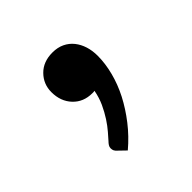

<svg xmlns="http://www.w3.org/2000/svg" viewBox="-85 -189 397 397"><g transform="rotate(-45 113.5 9.0)"><path d="M65 121Q61 117.5 59.5 114.5Q58 111.5 58 107Q58 103.5 60.2 100Q62.5 96.5 65.5 93.5Q70.5 88 78.2 79Q86 70 94 57.8Q102 45.5 108.8 30.8Q115.5 16 118.5 -0.5Q117 0 115.2 0Q113.5 0 112 0Q86 0 69.8 -17.2Q53.5 -34.5 53.5 -61.5Q53.5 -85 69.8 -101.5Q86 -118 113 -118Q128 -118 139.5 -112.5Q151 -107 158.8 -97.2Q166.5 -87.5 170.5 -74.8Q174.5 -62 174.5 -47Q174.5 -24.5 168.2 -0.2Q162 24 149.8 47.8Q137.5 71.5 120 94Q102.5 116.5 80 135.5Z"/></g></svg>

Font: Lato 2
Style: Regular
Weight: 400
Designer: Lukasz Dziedzic with Adam Twardoch and Botio Nikoltchev
Foundry: tyPoland Lukasz Dziedzic
Version: Version 2.015; 2015-08-06; http://www.latofonts.com/